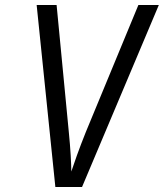

<svg xmlns="http://www.w3.org/2000/svg" viewBox="-20 -750 657 770"><path d="M202 0 127 -730H207L256 -220Q261 -170 263.5 -127Q266 -84 266 -62Q273 -84 288.5 -127Q304 -170 324 -220L535 -730H617L309 0Z"/></svg>

Font: JetBrains Mono NL Light
Style: Italic
Weight: 300
Italic angle: -9°
Designer: Philipp Nurullin, Konstantin Bulenkov
Foundry: JetBrains
Version: Version 2.304; ttfautohint (v1.8.4.7-5d5b)